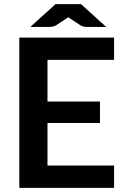

<svg xmlns="http://www.w3.org/2000/svg" viewBox="-20 -904 612 924"><path d="M529 -723V-616H208.5V-415.5H461V-312H208.5V-107.5H529V0H73V-723ZM491 -774.5H397.5Q390 -774.5 381 -776.5Q372 -778.5 366.5 -782.5L316 -816Q314 -817 312.2 -818.5Q310.5 -820 308.5 -821.5Q307.5 -820.5 305.5 -819Q303.5 -817.5 301 -816L250.5 -782.5Q245 -778.5 236 -776.5Q227 -774.5 219.5 -774.5H126L247 -884H370Z"/></svg>

Font: LatoHex
Style: Bold
Weight: 700
Designer: Lukasz Dziedzic
Foundry: tyPoland Lukasz Dziedzic
Version: Version 1.104; Western+Polish opensource